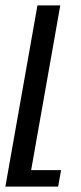

<svg xmlns="http://www.w3.org/2000/svg" viewBox="-51 -695 302 715"><path d="M-31 0H165.5L176.5 -61.5H65L173.5 -675H88.5Z"/></svg>

Font: Anybody ExtraCondensed
Style: Italic
Weight: 400
Width: 2
Italic angle: -10°
Version: Version 1.113;gftools[0.9.25]